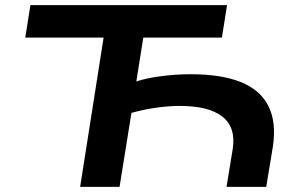

<svg xmlns="http://www.w3.org/2000/svg" viewBox="-20 -725 1165 745"><path d="M291 0 382 -579H78L98 -705H861L841 -579H536L509 -409Q548 -422 606 -429.5Q664 -437 719 -437Q838 -437 913.5 -407Q989 -377 1021 -314.5Q1053 -252 1039 -157L1013 0H859L883 -147Q896 -230 843.5 -272Q791 -314 677 -314Q634 -314 585.5 -307Q537 -300 490 -287L444 0Z"/></svg>

Font: Nunito Sans 7pt Expanded
Style: Bold Italic
Weight: 700
Width: 7
Italic angle: -9°
Designer: Vernon Adams
Foundry: Vernon Adams
Version: Version 3.101;gftools[0.9.27]